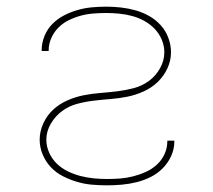

<svg xmlns="http://www.w3.org/2000/svg" viewBox="-20 -548 640 576"><path d="M301 8Q278 8 255.5 6Q233 4 211 -2.5Q189 -9 168.5 -19.5Q148 -30 132.5 -46.5Q117 -63 108 -84.5Q99 -106 99 -129Q99 -154 110 -178Q121 -202 139.5 -219Q158 -236 181.5 -246.5Q205 -257 230 -262Q255 -267 280.5 -269Q306 -271 331 -274Q356 -277 381 -283.5Q406 -290 426.5 -305Q447 -320 460 -343Q473 -366 473 -391Q473 -411 465 -429.5Q457 -448 443.5 -462Q430 -476 412.5 -485.5Q395 -495 376.5 -500Q358 -505 338 -507Q318 -509 299 -509Q280 -509 260.5 -507.5Q241 -506 222.5 -501Q204 -496 186.5 -487.5Q169 -479 155.5 -465.5Q142 -452 134 -434Q126 -416 126 -397Q126 -396 126 -395.5Q126 -395 126 -395H105Q105 -395 105 -396Q105 -397 105 -398Q105 -419 113.5 -440Q122 -461 137.5 -476.5Q153 -492 172.5 -502Q192 -512 213 -518Q234 -524 255.5 -526Q277 -528 299 -528Q321 -528 343 -525.5Q365 -523 386.5 -517Q408 -511 427.5 -500Q447 -489 462 -472.5Q477 -456 485 -434.5Q493 -413 493 -391Q493 -366 482 -342.5Q471 -319 452.5 -301.5Q434 -284 410.5 -273.5Q387 -263 362.5 -258Q338 -253 312.5 -251Q287 -249 261.5 -246Q236 -243 211.5 -236.5Q187 -230 166.5 -215Q146 -200 132.5 -177Q119 -154 119 -129Q119 -109 127.5 -90Q136 -71 150.5 -57Q165 -43 183.5 -34Q202 -25 221.5 -20Q241 -15 261 -13Q281 -11 301 -11Q321 -11 340.5 -12.5Q360 -14 379.5 -19Q399 -24 417 -32Q435 -40 450 -53.5Q465 -67 473.5 -85.5Q482 -104 482 -124Q482 -124 482 -124.5Q482 -125 482 -126H503Q503 -125 503 -124.5Q503 -124 503 -123Q503 -101 493.5 -80Q484 -59 468 -43Q452 -27 432 -17Q412 -7 390 -1.5Q368 4 345.5 6Q323 8 301 8Z"/></svg>

Font: Iosevka SS04 Thin Extended
Style: Regular
Weight: 100
Width: 7
Monospace: yes
Designer: Belleve Invis
Foundry: Belleve Invis
Version: Version 19.0.0; ttfautohint (v1.8.4)